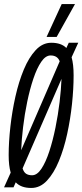

<svg xmlns="http://www.w3.org/2000/svg" viewBox="-27 -922 408 952"><path d="M128 10Q77 10 51 -18L40 7H-7L26 -66Q16 -100 16 -153Q16 -218 24.5 -294Q33 -370 49.5 -443.5Q66 -517 91 -577Q116 -637 150 -673.5Q184 -710 227 -710Q277 -710 302 -684L314 -710H361L328 -638Q338 -603 338 -548Q338 -482 330 -406.5Q322 -331 306 -257.5Q290 -184 265 -123.5Q240 -63 206 -26.5Q172 10 128 10ZM224 -647Q199 -647 177.5 -615.5Q156 -584 138.5 -532Q121 -480 108 -417.5Q95 -355 87.5 -292Q80 -229 78 -177L269 -618Q258 -647 224 -647ZM132 -53Q157 -53 178.5 -85.5Q200 -118 217.5 -171.5Q235 -225 248 -289Q261 -353 268.5 -416Q276 -479 278 -531L85 -87Q91 -68 102.5 -60.5Q114 -53 132 -53ZM204 -739 279 -902H345L254 -739Z"/></svg>

Font: Georama ExtraCondensed
Style: Italic
Weight: 400
Width: 2
Italic angle: -9°
Designer: Jean-Baptiste Levee
Foundry: Production Type
Version: Version 1.000